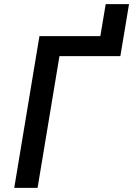

<svg xmlns="http://www.w3.org/2000/svg" viewBox="-20 -910 645 930"><path d="M49 0H162L268 -638H563L605 -890H492L466 -735H171Z"/></svg>

Font: Iosevka Sparkle Semibold
Style: Italic
Weight: 600
Italic angle: -9°
Designer: Belleve Invis
Foundry: Belleve Invis
Version: Version 4.5.0; ttfautohint (v1.8.3)